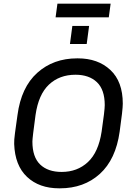

<svg xmlns="http://www.w3.org/2000/svg" viewBox="-20 -1013 730 1043"><path d="M301 10Q193 10 127 -52Q61 -114 57 -231Q56 -250 61.5 -291Q67 -332 69 -345L75 -388Q95 -539 182.5 -617.5Q270 -696 399 -696H403Q512 -696 579.5 -633Q647 -570 647 -450Q647 -417 630 -298Q609 -147 522.5 -68.5Q436 10 306 10ZM532 -298Q549 -413 549 -442Q549 -526 506.5 -566.5Q464 -607 390 -607Q303 -607 246 -553.5Q189 -500 173 -388Q156 -263 156 -244Q156 -160 198 -119.5Q240 -79 315 -79Q400 -79 457.5 -132.5Q515 -186 532 -298ZM581 -993 571 -919H282L292 -993ZM451 -774H360L373 -872H464Z"/></svg>

Font: Chivo
Style: Italic
Weight: 400
Italic angle: -8.05°
Designer: Hector Gatti
Foundry: Omnibus-Type
Version: Version 1.007